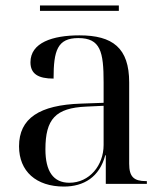

<svg xmlns="http://www.w3.org/2000/svg" viewBox="-20 -676 603 706"><path d="M127 -636H417V-656H127ZM215 10C288 10 346 -25 367 -105H369V0H520V-10H517C472 -10 455 -26 455 -74V-373C455 -500 394 -546 272 -546C173 -546 92 -519 92 -447C92 -404 121 -387 177 -387C177 -490 191 -536 268 -536C350 -536 361 -485 361 -373V-298L278 -295C125 -290 50 -241 50 -138C50 -46 113 10 215 10ZM235 -4C176 -4 147 -46 147 -127C147 -238 184 -279 297 -284L361 -287V-143C361 -68 309 -4 235 -4Z"/></svg>

Font: Noto Serif Display
Style: Regular
Weight: 400
Designer: Monotype Design Team
Foundry: Monotype Imaging Inc.
Version: Version 2.009